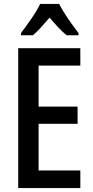

<svg xmlns="http://www.w3.org/2000/svg" viewBox="-20 -960 476 980"><path d="M390 0H73V-714H390V-625H177V-416H376V-328H177V-90H390ZM282 -940Q299 -906 327.5 -864.5Q356 -823 381 -791V-780H320Q299 -797 277.5 -820Q256 -843 233 -870Q210 -843 188.5 -819.5Q167 -796 148 -780H87V-791Q112 -824 141 -866Q170 -908 185 -940Z"/></svg>

Font: Avrile Sans Condensed Medium
Style: Regular
Weight: 500
Width: 3
Designer: Monotype Design Team
Foundry: Monotype Imaging Inc.
Version: Version 2.001;September 10, 2019;FontCreator 11.5.0.2425 64-